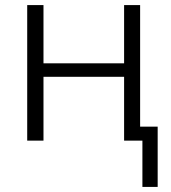

<svg xmlns="http://www.w3.org/2000/svg" viewBox="-20 -553 671 755"><path d="M540 0H468V-251H151V0H87V-533H151V-304H468V-533H531V-55H600V182H540Z"/></svg>

Font: OpenSansMMV
Style: Light
Weight: 300
Foundry: Ascender Corporation
Version: Version 4.001